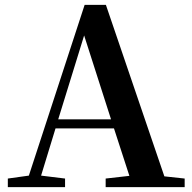

<svg xmlns="http://www.w3.org/2000/svg" viewBox="-20 -765 786 785"><path d="M434 -277 324 -620 218 -277ZM735 -35V0H412V-35L509 -46L446 -240H207L148 -47L246 -35V0H12V-35L98 -47L326 -745H413L652 -44Z"/></svg>

Font: `n[OS CN
Style: <[WOS[P|ûg*[NI>           
Weight: 700
Designer: Ryoko NISHIZUKA ¬âXZm¬º[P (kana & ideographs); Frank Grie√ühammer (Latin, Greek & Cyrillic); Wenlong ZHANG _ e¬á¬ü¬ô (b
Foundry: Adobe Systems Incorporated
Version: Version 1.00 April 7, 2017, initial release